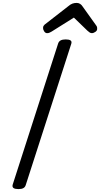

<svg xmlns="http://www.w3.org/2000/svg" viewBox="-20 -1286 688 1320"><path d="M107 14Q84 14 73.5 7Q63 0 67 -16L380 -988Q385 -1002 397.5 -1008.5Q410 -1015 432 -1015Q455 -1015 465 -1008Q475 -1001 470 -985L157 -14Q153 0 141 7Q129 14 107 14ZM304 -1058Q292 -1058 284 -1070Q276 -1082 276 -1093Q276 -1103 279.5 -1108Q283 -1113 287 -1117L449 -1243Q464 -1256 477.5 -1261Q491 -1266 507 -1266Q520 -1266 530.5 -1259.5Q541 -1253 549 -1240L642 -1110Q647 -1103 647.5 -1097.5Q648 -1092 648 -1087Q648 -1075 635 -1066.5Q622 -1058 613 -1058Q603 -1058 596 -1063Q589 -1068 581 -1075L488 -1165L335 -1069Q328 -1065 320.5 -1061.5Q313 -1058 304 -1058Z"/></svg>

Font: Playwrite AU TAS
Style: Regular
Weight: 400
Designer: Veronika Burian, José Scaglione
Foundry: TypeTogether
Version: Version 1.002